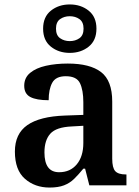

<svg xmlns="http://www.w3.org/2000/svg" viewBox="-20 -834 626 864"><path d="M203 10Q137 10 92 -29.5Q47 -69 47 -152Q47 -232 103 -271Q159 -310 272 -314L355 -317V-374Q355 -428 340 -459.5Q325 -491 276 -491Q231 -491 215 -461.5Q199 -432 199 -383Q144 -383 116.5 -397.5Q89 -412 89 -448Q89 -484 115.5 -506Q142 -528 186.5 -538Q231 -548 285 -548Q385 -548 435 -509.5Q485 -471 485 -377V-120Q485 -79 498.5 -64Q512 -49 546 -49H549V0H382L363 -75H355Q333 -48 313.5 -29Q294 -10 268 0Q242 10 203 10ZM246 -59Q296 -59 325.5 -94.5Q355 -130 355 -191V-268L303 -265Q233 -262 206.5 -232.5Q180 -203 180 -148Q180 -59 246 -59ZM294 -596Q244 -596 209 -624Q174 -652 174 -705Q174 -758 209 -786Q244 -814 294 -814Q344 -814 379 -786Q414 -758 414 -705Q414 -652 379 -624Q344 -596 294 -596ZM294 -649Q319 -649 337.5 -662Q356 -675 356 -705Q356 -735 337.5 -748Q319 -761 294 -761Q269 -761 250.5 -748Q232 -735 232 -705Q232 -675 250.5 -662Q269 -649 294 -649Z"/></svg>

Font: Noto Serif Myanmar SemiBold
Style: Regular
Weight: 600
Designer: Ben Mitchell and the Monotype Design Team
Foundry: Monotype Imaging Inc.
Version: Version 2.106; ttfautohint (v1.8.4.7-5d5b)